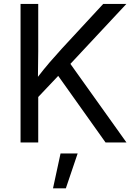

<svg xmlns="http://www.w3.org/2000/svg" viewBox="-20 -748 712 1008"><path d="M87.9 0V-727.5H180.7V-478.5L179.2 -344.7Q209.5 -384.3 240.5 -420.4Q271.5 -456.5 304.7 -492.7L522 -727.5H643.6L349.6 -412.6L644 0H534.2L285.6 -349.6L180.7 -238.8V0ZM258.3 240.7 297.9 57.6H387.7L325.7 240.7Z"/></svg>

Font: Inter-Regular
Style: Regular
Weight: 400
Designer: Rasmus Andersson
Foundry: rsms
Version: Version 4.000;git-a52131595